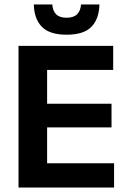

<svg xmlns="http://www.w3.org/2000/svg" viewBox="-20 -846 578 866"><path d="M63.5 0V-639H192.5V0ZM102 0V-109.5H494.5V0ZM138.5 -271.5V-378H483V-271.5ZM101.5 -530.5V-639H490.5V-530.5ZM280.5 -689.5Q203.5 -689.5 168.8 -725.2Q134 -761 132.5 -826H216Q217.5 -797.5 233 -781.8Q248.5 -766 280.5 -766Q312 -766 327.8 -781.8Q343.5 -797.5 345.5 -826H428.5Q427 -761 392.5 -725.2Q358 -689.5 280.5 -689.5Z"/></svg>

Font: Anek Latin SemiBold
Style: Regular
Weight: 600
Designer: Yesha Goshar
Foundry: Ek Type
Version: Version 1.003